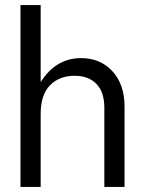

<svg xmlns="http://www.w3.org/2000/svg" viewBox="-20 -740 571 760"><path d="M61 0V-720H141V-415Q201 -510 301 -510Q377 -510 425 -458Q473 -406 473 -317V0H393V-314Q393 -375 362 -407.5Q331 -440 275 -440Q215 -440 178 -402.5Q141 -365 141 -289V0Z"/></svg>

Font: TASA Orbiter Display
Style: Regular
Weight: 400
Designer: Weizhong Zhang
Version: Version 1.000;Glyphs 3.1.2 (3151)